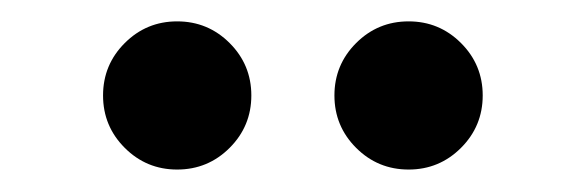

<svg xmlns="http://www.w3.org/2000/svg" viewBox="-20 -713 540 177"><path d="M356.7 -556.7Q328.3 -556.7 308.3 -576.7Q288.3 -596.7 288.3 -625Q288.3 -653.3 308.3 -673.3Q328.3 -693.3 356.7 -693.3Q385 -693.3 405 -673.3Q425 -653.3 425 -625Q425 -596.7 405 -576.7Q385 -556.7 356.7 -556.7ZM143.3 -556.7Q115 -556.7 95 -576.7Q75 -596.7 75 -625Q75 -653.3 95 -673.3Q115 -693.3 143.3 -693.3Q171.7 -693.3 191.7 -673.3Q211.7 -653.3 211.7 -625Q211.7 -596.7 191.7 -576.7Q171.7 -556.7 143.3 -556.7Z"/></svg>

Font: Funnel Display SemiBold
Style: Regular
Weight: 600
Designer: NORD ID, Kristian Moeller
Foundry: Dicotype
Version: Version 1.000